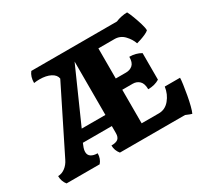

<svg xmlns="http://www.w3.org/2000/svg" viewBox="-201 -932 1247 1165"><g transform="rotate(-30 422.5 -349.5)"><path d="M839 16Q833 14 824 11Q815 8 797 0H341Q318 -28 318 -63Q351 -63 365 -75Q379 -87 379 -115V-164H176Q170 -151 165 -136Q160 -121 160 -109Q160 -86 177 -75Q194 -64 222 -64Q222 -26 199 0H-33Q-55 -27 -55 -64Q-29 -64 -5.5 -81.5Q18 -99 32 -128L252 -570Q248 -597 217.5 -613Q187 -629 140 -629Q121 -629 101 -626Q101 -670 123 -698H723Q741 -706 763 -710.5Q785 -715 804 -715Q813 -699 824.5 -668.5Q836 -638 845 -608Q854 -578 854 -561Q846 -553 828.5 -545Q811 -537 793 -531Q775 -525 763 -522Q752 -555 724.5 -584Q697 -613 657 -613H544V-402H616Q644 -402 662.5 -418.5Q681 -435 681 -475Q726 -475 762 -454V-268Q728 -247 682 -247Q682 -287 663.5 -305Q645 -323 617 -323H544V-88H665Q709 -88 739.5 -124.5Q770 -161 777 -211H884Q884 -196 879.5 -164.5Q875 -133 868.5 -96.5Q862 -60 854 -29Q846 2 839 16ZM213 -242H379V-616Z"/></g></svg>

Font: Calistoga
Style: Regular
Weight: 400
Designer: Yvonne Schuttler, Eben Sorkin
Foundry: www.sorkintype.com
Version: Version 1.010; ttfautohint (v1.8.4.7-5d5b)